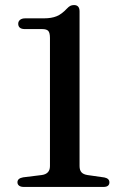

<svg xmlns="http://www.w3.org/2000/svg" viewBox="-20 -739 487 759"><path d="M79 -624H147.5Q164 -624 170.8 -616.8Q177.5 -609.5 177.5 -589V-82.5Q177.5 -66.5 169 -57.8Q160.5 -49 144.5 -47L71.5 -38Q49 -34 49 -18.5Q49 -10 55.5 -5Q62 0 74.5 0H389Q401 0 406.8 -4.8Q412.5 -9.5 412.5 -18Q412.5 -33.5 392.5 -37.5L326 -47Q309.5 -49.5 302 -58Q294.5 -66.5 294.5 -82.5V-694Q294.5 -719 272.5 -719Q264 -719 257.8 -715.8Q251.5 -712.5 244.5 -705Q224 -683 203.8 -674.8Q183.5 -666.5 153.5 -666.5H80Q66.5 -666.5 59.2 -660.5Q52 -654.5 52 -645Q52 -635 58.5 -629.5Q65 -624 79 -624Z"/></svg>

Font: Fraunces 16pt
Style: Regular
Weight: 400
Version: Version 1.000;[b76b70a41]